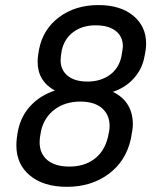

<svg xmlns="http://www.w3.org/2000/svg" viewBox="-20 -720 607 750"><path d="M43.9 -152.3Q43.9 -177.7 50.8 -211.9Q62.5 -267.6 100.1 -307.6Q137.7 -347.7 194.3 -366.2Q127 -403.3 127 -478.5Q127 -493.2 129.4 -508.3Q131.8 -523.4 132.8 -528.3Q148.4 -606.4 211.4 -653.3Q274.4 -700.2 364.3 -700.2Q450.2 -700.2 500.5 -658.7Q550.8 -617.2 550.8 -549.8Q550.8 -527.3 543.9 -497.1Q535.2 -450.2 502.9 -414.1Q470.7 -377.9 420.9 -361.3Q499 -323.2 499 -233.4Q499 -216.8 491.2 -177.7Q471.7 -89.8 403.8 -40Q335.9 9.8 241.2 9.8Q150.4 9.8 97.2 -34.2Q43.9 -78.1 43.9 -152.3ZM401.4 -183.6Q408.2 -210.9 408.2 -227.5Q408.2 -271.5 378.4 -297.4Q348.6 -323.2 293.9 -323.2Q235.4 -323.2 194.3 -293Q153.3 -262.7 140.6 -210Q134.8 -181.6 134.8 -164.1Q134.8 -120.1 165 -94.7Q195.3 -69.3 251 -69.3Q308.6 -69.3 348.1 -98.6Q387.7 -127.9 401.4 -183.6ZM454.1 -499Q460 -531.2 460 -539.1Q460 -577.1 432.1 -599.1Q404.3 -621.1 353.5 -621.1Q302.7 -621.1 267.6 -595.7Q232.4 -570.3 221.7 -525.4Q216.8 -500 216.8 -484.4Q216.8 -446.3 244.6 -423.8Q272.5 -401.4 321.3 -401.4Q373 -401.4 408.7 -427.2Q444.3 -453.1 454.1 -499Z"/></svg>

Font: Dinish Expanded
Style: Italic
Weight: 400
Width: 7
Italic angle: -12°
Designer: Charles Nix
Foundry: Playbeing
Version: Version 2.005; ttfautohint (v1.8.3)